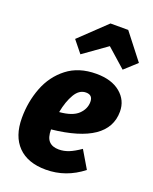

<svg xmlns="http://www.w3.org/2000/svg" viewBox="-155 -913 811 1017"><g transform="rotate(20 250.5 -404.5)"><path d="M495 -405Q495 -225 184 -192V-191Q184 -146 203 -126Q222 -106 258 -106Q287 -106 314.5 -117Q342 -128 378 -153L436 -55Q343 18 230 18Q128 18 73 -38Q18 -94 18 -197Q18 -288 49 -368.5Q80 -449 145.5 -500Q211 -551 310 -551Q396 -551 445.5 -510Q495 -469 495 -405ZM330 -400Q330 -439 292 -439Q254 -439 229.5 -397.5Q205 -356 193 -293Q266 -299 298 -329.5Q330 -360 330 -400ZM140 -686 288 -827H388L501 -682L432 -619L326 -713L194 -619Z"/></g></svg>

Font: Fira Sans Condensed ExtraBold
Style: Italic
Weight: 800
Width: 3
Italic angle: -8°
Designer: bBox Type GmbH & Carrois Corporate GbR & Edenspiekermann AG
Foundry: bBox Type GmbH & Carrois Corporate GbR & Edenspiekermann AG
Version: Version 4.301